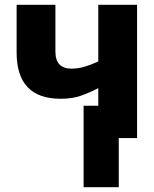

<svg xmlns="http://www.w3.org/2000/svg" viewBox="-20 -573 640 797"><path d="M473 0H549V-553H388V-318Q358 -304 331 -296Q304 -288 277 -288Q210 -288 210 -359V-553H49V-355Q49 -163 232 -163Q280 -163 315.5 -175.5Q351 -188 388 -207V-134H327V204H473Z"/></svg>

Font: Noto Sans Mono UI ExtraBold
Style: Regular
Weight: 800
Designer: Monotype Design team
Foundry: Monotype Imaging Inc.
Version: 1.000